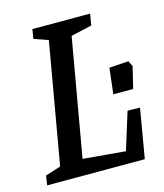

<svg xmlns="http://www.w3.org/2000/svg" viewBox="-95 -675 640 748"><g transform="rotate(-15 225.0 -301.5)"><path d="M431 -199 397 0H3L9 -38L71 -58L156 -545L99 -565L105 -603H338L330 -557L246 -538L163 -64L334 -49L381 -200ZM356 -380 434 -385 445 -363 424 -276H344Z"/></g></svg>

Font: Grenze
Style: Italic
Weight: 400
Italic angle: -10°
Designer: Renata Polastri
Foundry: Omnibus-Type
Version: Version 1.002; ttfautohint (v1.8)